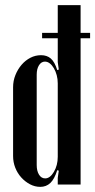

<svg xmlns="http://www.w3.org/2000/svg" viewBox="-20 -719 371 748"><path d="M209 -54 203 -56Q192 -21 176 -6Q160 9 137 9Q116 9 97 -1Q78 -11 63 -27.5Q48 -44 39.5 -65.5Q31 -87 31 -111V-379Q31 -404 40 -426.5Q49 -449 64 -466.5Q79 -484 98.5 -494Q118 -504 140 -504Q163 -504 178 -491Q193 -478 203 -446L209 -448L205 -477V-699H294V0H205V-26ZM205 -394Q205 -411 201 -426Q197 -441 190 -453Q183 -465 174 -472Q165 -479 155 -479Q141 -479 132 -465Q123 -451 123 -428V-76Q123 -53 132 -38.5Q141 -24 156 -24Q175 -24 190 -49.5Q205 -75 205 -108ZM144 -591H331V-570H144Z"/></svg>

Font: Moniqa Narrow Heading
Style: Bold
Weight: 700
Width: 4
Designer: Rajesh Rajput
Foundry: Rajesh Rajput
Version: Version 1.000